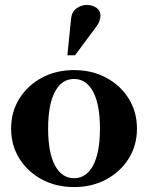

<svg xmlns="http://www.w3.org/2000/svg" viewBox="-20 -744 600 778"><path d="M280 14Q207 14 149.5 -17Q92 -48 58.5 -101.5Q25 -155 25 -223Q25 -291 58.5 -344.5Q92 -398 149.5 -429Q207 -460 280 -460Q353 -460 410.5 -429Q468 -398 501.5 -344.5Q535 -291 535 -223Q535 -155 501.5 -101.5Q468 -48 410.5 -17Q353 14 280 14ZM280 -22Q330 -22 357.5 -74Q385 -126 385 -223Q385 -320 357.5 -372Q330 -424 280 -424Q230 -424 202.5 -372Q175 -320 175 -223Q175 -126 202.5 -74Q230 -22 280 -22ZM253 -520 268 -668Q271 -697 290.5 -710.5Q310 -724 332 -724Q354 -724 370.5 -712.5Q387 -701 387 -681Q387 -671 383 -659Q379 -647 368 -633L284 -520Z"/></svg>

Font: Baskervville
Style: Bold
Weight: 700
Version: Version 1.100